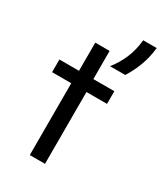

<svg xmlns="http://www.w3.org/2000/svg" viewBox="-169 -743 713 820"><g transform="rotate(30 187.5 -333.5)"><path d="M115.3 0V-354.2H20.8V-416.7H117.4V-555.6H188.2V-416.7H291.7V-354.2H190.3V0ZM222.2 -500Q248.6 -532.6 266.7 -574Q284.7 -615.3 289.6 -666.7H356.2Q351.4 -620.1 336.1 -578.5Q320.8 -536.8 297.2 -500Z"/></g></svg>

Font: co2trust
Style: Regular
Weight: 400
Designer: Kristian Moeller
Foundry: Dicotype
Version: Version 1.000